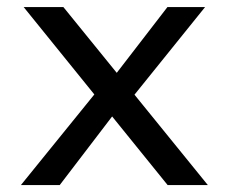

<svg xmlns="http://www.w3.org/2000/svg" viewBox="-20 -534 660 554"><path d="M162.8 -513.7 579.7 0H463.7L48.2 -513.7ZM463.2 -513.7H571.8L346.3 -233.8L294 -294.2ZM152.3 0H40.3L278 -293.3L326.7 -228.3Z"/></svg>

Font: Monaspace Neon Var
Style: Regular
Weight: 400
Designer: Riley Cran and the Lettermatic Team
Version: Version 1.000 (Monaspace Neon Var)